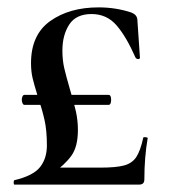

<svg xmlns="http://www.w3.org/2000/svg" viewBox="-20 -500 472 520"><path d="M368 -127Q368 -129 374 -128.5Q380 -128 380 -126Q371 -74 371 -15Q371 -7 367.5 -3.5Q364 0 356 0H19Q17 0 17 -5.5Q17 -11 19 -12Q70 -24 88.5 -47.5Q107 -71 107 -106Q107 -147 100.5 -175.5Q94 -204 82 -240Q73 -269 68.5 -287.5Q64 -306 64 -329Q64 -406 116 -443Q168 -480 247 -480Q294 -480 336 -466Q351 -460 352 -447L359 -344Q359 -340 354 -340Q350 -340 347 -344Q322 -401 295.5 -431.5Q269 -462 228 -462Q186 -462 167.5 -433.5Q149 -405 149 -363Q149 -337 154 -315.5Q159 -294 170 -256Q180 -223 185.5 -198.5Q191 -174 191 -148Q191 -103 173.5 -78.5Q156 -54 122 -30L99 -46H251Q295 -46 316.5 -52Q338 -58 349 -74.5Q360 -91 368 -127ZM281 -230Q281 -216 274 -216H46Q43 -216 41 -220.5Q39 -225 39 -230Q39 -235 41 -239Q43 -243 46 -243H274Q281 -243 281 -230Z"/></svg>

Font: Cormorant Unicase SemiBold
Style: Regular
Weight: 600
Designer: Christian Thalmann (Catharsis Fonts)
Foundry: Catharsis Fonts
Version: Version 4.000